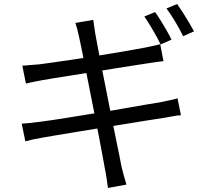

<svg xmlns="http://www.w3.org/2000/svg" viewBox="-20 -872 1040 955"><path d="M751 -812Q764 -795 779 -770.5Q794 -746 808.5 -721Q823 -696 833 -675L779 -651Q764 -682 741 -721.5Q718 -761 698 -790ZM861 -852Q874 -834 890 -809Q906 -784 920.5 -759.5Q935 -735 945 -716L891 -692Q875 -725 852 -763.5Q829 -802 808 -830ZM373 -690Q369 -709 364.5 -726Q360 -743 355 -758L444 -773Q446 -760 448.5 -740.5Q451 -721 454 -704Q456 -695 462.5 -658Q469 -621 480 -566Q491 -511 503.5 -447Q516 -383 529 -318.5Q542 -254 553.5 -197Q565 -140 573.5 -99.5Q582 -59 584 -45Q589 -24 595.5 0Q602 24 609 46L517 63Q513 37 510 14Q507 -9 502 -31Q500 -44 492.5 -84Q485 -124 474.5 -180Q464 -236 451 -300.5Q438 -365 425.5 -429Q413 -493 402 -548Q391 -603 383.5 -640.5Q376 -678 373 -690ZM91 -545Q110 -547 130.5 -548.5Q151 -550 175 -552Q197 -555 238 -560.5Q279 -566 331 -574Q383 -582 438.5 -590.5Q494 -599 546 -608Q598 -617 639.5 -624Q681 -631 705 -636Q727 -640 745.5 -644.5Q764 -649 777 -652L793 -568Q782 -567 761.5 -564Q741 -561 721 -558Q696 -554 652.5 -547.5Q609 -541 557 -532.5Q505 -524 449.5 -515Q394 -506 342.5 -498Q291 -490 251 -483.5Q211 -477 189 -473Q169 -469 150 -465.5Q131 -462 109 -456ZM88 -257Q106 -258 131.5 -260.5Q157 -263 176 -266Q203 -269 249 -276Q295 -283 352.5 -292.5Q410 -302 471 -311.5Q532 -321 590 -331.5Q648 -342 696.5 -350Q745 -358 775 -363Q804 -369 825.5 -373.5Q847 -378 863 -383L880 -299Q864 -298 841 -294Q818 -290 790 -285Q756 -280 706.5 -272Q657 -264 599 -254.5Q541 -245 480.5 -235.5Q420 -226 364.5 -216.5Q309 -207 264.5 -200Q220 -193 195 -188Q165 -183 144 -178.5Q123 -174 106 -169Z"/></svg>

Font: Noto Sans TC
Style: Regular
Weight: 400
Designer: Ryoko NISHIZUKA  (kana, bopomofo & ideographs); Paul D. Hunt (Latin, Greek & Cyrillic); Sandoll Communications , Soo-you
Foundry: Adobe
Version: Version 2.004-H2;hotconv 1.0.118;makeotfexe 2.5.65603